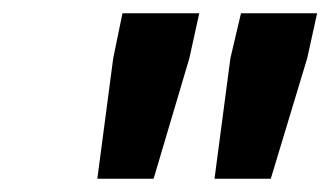

<svg xmlns="http://www.w3.org/2000/svg" viewBox="-20 -708 499 290"><path d="M304 -438 328 -620 344 -688H459L444 -620L389 -438ZM127 -438 151 -620 165 -688H281L266 -620L212 -438Z"/></svg>

Font: Saira Expanded SemiBold
Style: Italic
Weight: 600
Width: 7
Italic angle: -12°
Designer: Hector Gatti with collaboration of the Omnibus-Type team
Foundry: Omnibus-Type
Version: Version 1.101